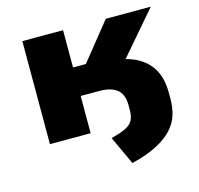

<svg xmlns="http://www.w3.org/2000/svg" viewBox="-102 -615 945 911"><g transform="rotate(-15 371.0 -159.0)"><path d="M439 188 374 48Q421 36 446.5 23.5Q472 11 482 -8.5Q492 -28 492 -58V-83Q492 -135 462.5 -159Q433 -183 376 -183H284V0H84V-506H284V-323H347L494 -506H715L488 -242L414 -311Q506 -311 567.5 -286.5Q629 -262 660.5 -213.5Q692 -165 692 -90V-59Q692 -18 681 18.5Q670 55 642 86Q614 117 565 143Q516 169 439 188Z"/></g></svg>

Font: Nunito Sans 7pt SemiExpanded Black
Style: Regular
Weight: 900
Width: 6
Designer: Vernon Adams
Foundry: Vernon Adams
Version: Version 3.101;gftools[0.9.27]